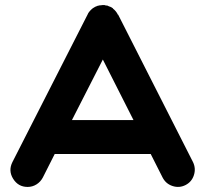

<svg xmlns="http://www.w3.org/2000/svg" viewBox="-20 -738 811 758"><path d="M742 -98Q754 -73 745.5 -46.5Q737 -20 712.5 -7.5Q688 5 661.5 -3.5Q635 -12 622 -37L575 -130H196L149 -37Q140 -20 124 -10Q108 0 89 0Q52 0 32 -32Q12 -64 29 -98L326 -681Q326 -682 328 -685Q328 -685 328 -685.5Q328 -686 329 -687Q333 -693 338 -698Q339 -699 339.5 -699.5Q340 -700 340 -700Q342 -702 343.5 -703Q345 -704 347 -706Q347 -706 349 -707Q356 -712 363 -714Q365 -715 365 -715Q368 -716 370 -716Q371 -716 374 -717Q374 -717 375 -717Q376 -717 377 -717Q381 -718 385 -718Q385 -718 385 -718H386H387Q390 -718 393 -718Q395 -717 395 -717Q399 -717 402 -716Q403 -716 404 -716Q407 -715 410 -713Q411 -713 413 -712Q416 -711 416 -711Q416 -711 417 -710.5Q418 -710 418 -710Q419 -709 420 -709Q423 -707 426 -705V-704Q439 -694 446 -679Q446 -680 446 -680Q446 -680 446 -681ZM264 -264H507L386 -503Z"/></svg>

Font: Multiround Pro
Style: Regular
Weight: 400
Designer: Ivan Filipov, Sasha Pavljenko
Version: Version 1.005;Fontself Maker 3.5.4